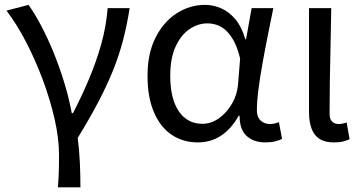

<svg xmlns="http://www.w3.org/2000/svg" viewBox="-20 -577 1501 796"><path d="M220 199.6Q222.1 174.3 223 155.4Q223.9 136.4 224.3 115.4Q224.7 94.4 224.7 64.7Q224.7 -3.1 206.2 -84.2Q187.7 -165.4 156.7 -248Q125.8 -330.6 87 -404.8Q48.3 -479 6.8 -533L98.3 -556.8Q123.6 -521.5 150.4 -470.9Q177.2 -420.3 201.7 -360.3Q226.2 -300.2 246 -235.8Q265.9 -171.3 277.6 -107.7H282.6Q317.9 -176.3 348.3 -247.8Q378.7 -319.3 399.6 -393.6Q420.4 -467.8 426.3 -543.4H517.5Q506.7 -474.4 490.6 -412.2Q474.5 -349.9 449.5 -287.3Q424.4 -224.7 388.3 -155.7Q352.3 -86.8 302.1 -5Q308.7 43.5 311.1 97.8Q313.5 152.2 313.5 199.6Z M800.5 13.4Q738.8 13.4 691.9 -18.1Q644.9 -49.7 618.3 -111.5Q591.6 -173.3 591.6 -262.3Q591.6 -355.7 625 -421.4Q658.3 -487.2 712.8 -522Q767.2 -556.8 829.6 -556.8Q864 -556.8 896.6 -542.7Q929.1 -528.7 955.6 -497.4Q982 -466 997 -414.2H1000.1L1023.2 -543.4H1113.2Q1102.2 -489.9 1090.5 -431.1Q1078.7 -372.4 1068.4 -314.9Q1058.1 -257.4 1051.5 -206.8Q1045 -156.3 1045 -119.2Q1045 -91.6 1060.5 -77.3Q1076 -62.9 1098.7 -62.9Q1108 -62.9 1118.1 -65Q1128.2 -67.1 1136.3 -70.5L1149.4 -1.1Q1138.3 4.4 1121 8.9Q1103.8 13.4 1079.7 13.4Q1031.6 13.4 1002.4 -13.5Q973.2 -40.4 973.3 -96.9H969.5Q906.8 13.4 800.5 13.4ZM819.1 -63.7Q855.3 -63.7 887.5 -86.5Q919.8 -109.3 942 -147.7Q964.1 -186.1 967.3 -232.1L975.5 -334.6Q964.5 -379.2 949 -407.7Q933.5 -436.2 915.3 -452.1Q897.1 -468.1 877.7 -474.1Q858.3 -480.1 839.5 -480.1Q800.2 -480.1 764.9 -455.7Q729.6 -431.4 707.7 -383.3Q685.8 -335.1 685.8 -263Q685.8 -168 721.2 -115.8Q756.7 -63.7 819.1 -63.7Z M1364.3 13.4Q1326.9 13.4 1304.5 -1.2Q1282 -15.9 1271.6 -44.1Q1261.1 -72.3 1261.1 -112.4V-543.4H1353.3Q1352.5 -469.8 1350.5 -393.9Q1348.6 -318 1347.5 -244.8Q1346.4 -171.5 1346.4 -105.8Q1346.4 -83.3 1356.6 -73.1Q1366.7 -62.9 1384.4 -62.9Q1392 -62.9 1399.9 -64.4Q1407.8 -65.9 1417 -69.3L1429.4 0.1Q1417.8 5.7 1402.7 9.5Q1387.6 13.4 1364.3 13.4Z"/></svg>

Font: Shanggu Sans SC VF
Style: Regular
Weight: 250
Designer: GuiWonder
Version: Version 1.021